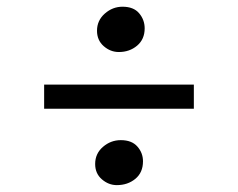

<svg xmlns="http://www.w3.org/2000/svg" viewBox="-20 -599 709 572"><path d="M334 -444Q309 -444 289 -461.5Q269 -479 269 -507.5Q269 -538 292.2 -558.5Q315.5 -579 345 -579Q378 -579 394.5 -559.5Q411 -540 411 -514.5Q411 -482 388.5 -463Q366 -444 334 -444ZM557.5 -347V-275H111.5V-347ZM263.5 -110.5Q263.5 -141.5 286.8 -161.5Q310 -181.5 340 -181.5Q372.5 -181.5 389.2 -162.5Q406 -143.5 406 -118.5Q406 -85 383.2 -66.2Q360.5 -47.5 328 -47.5Q303.5 -47.5 283.5 -64.8Q263.5 -82 263.5 -110.5Z"/></svg>

Font: Merriweather 48pt SemiBold
Style: Regular
Weight: 600
Version: Version 2.100